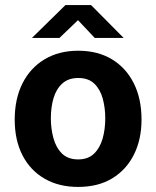

<svg xmlns="http://www.w3.org/2000/svg" viewBox="-20 -727 616 757"><path d="M288 10Q212 10 155.8 -22.5Q99.5 -55 68.8 -114.5Q38 -174 38 -255.5Q38 -337 68.5 -398Q99 -459 155.5 -493Q212 -527 288.5 -527Q365 -527 420.8 -493.5Q476.5 -460 507.2 -399.2Q538 -338.5 538 -255.5Q538 -177.5 508.2 -117.8Q478.5 -58 422.8 -24Q367 10 288 10ZM288.5 -98.5Q327 -98.5 350.5 -121Q374 -143.5 384.5 -180.2Q395 -217 395 -260.5Q395 -301.5 385.2 -337.8Q375.5 -374 352.2 -396.8Q329 -419.5 288.5 -419.5Q250 -419.5 226 -398Q202 -376.5 191.2 -340.5Q180.5 -304.5 180.5 -260.5Q180.5 -220 190.5 -182.8Q200.5 -145.5 224 -122Q247.5 -98.5 288.5 -98.5ZM353.5 -577.5 287.5 -647.5 214.5 -577.5H106L238 -707H339L467.5 -577.5Z"/></svg>

Font: Public Sans
Style: Bold
Weight: 700
Designer: The Public Sans project authors (U.S. Web Design System). Libre Franklin designed by Pablo Impallari and Rodrigo Fuenzal
Version: Version 1.008; ttfautohint (v1.8.1) -l 8 -r 50 -G 200 -x 14 